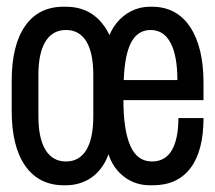

<svg xmlns="http://www.w3.org/2000/svg" viewBox="-20 -541 640 571"><path d="M170 10Q95.8 10 55.2 -47.6Q14.8 -105.2 14.8 -210.5V-300.5Q14.8 -406.8 54.8 -463.9Q94.8 -521 169 -521H176Q225.2 -521 259.8 -495Q294.2 -469 314.8 -416H298.8Q307 -447.8 325.8 -471.4Q344.5 -495 370.4 -508Q396.2 -521 425.5 -521H431.8Q505.2 -521 545.2 -461.1Q585.2 -401.2 585.2 -294.5V-243.2H347Q347 -154.8 367.4 -107.8Q387.8 -60.8 432 -60.8Q471.2 -60.8 490.9 -94Q510.5 -127.2 510.5 -189.8H585.2Q585.2 -92.2 546.5 -41.1Q507.8 10 434.5 10H425.8Q374.2 10 337.1 -25.6Q300 -61.2 293.5 -127.5L312.5 -127.8Q307.2 -81.8 287.6 -51Q268 -20.2 239 -5.1Q210 10 176 10ZM176.2 -60.8Q216 -60.8 236.8 -95.1Q257.5 -129.5 257.5 -194.8V-317.8Q257.5 -383.8 236.8 -417.8Q216 -451.8 176.2 -451.8Q136.5 -451.8 115.4 -417.8Q94.2 -383.8 94.2 -317.8V-194.8Q94.2 -129.5 115.4 -95.1Q136.5 -60.8 176.2 -60.8ZM348 -302.8H507.5Q507.5 -375.8 487.1 -413.8Q466.8 -451.8 428 -451.8Q390.2 -451.8 370.5 -415.5Q350.8 -379.2 348 -302.8Z"/></svg>

Font: Chivo Mono Medium
Style: Regular
Weight: 500
Monospace: yes
Designer: Hector Gatti
Foundry: Omnibus-Type
Version: Version 1.008